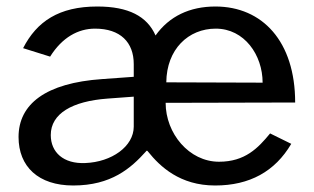

<svg xmlns="http://www.w3.org/2000/svg" viewBox="-20 -560 964 590"><path d="M489 -244 887 -245C887 -433 786 -540 642 -540C563 -540 500 -510 458 -451C432 -510 375 -540 279 -540C161 -540 93 -494 51 -412L134 -386C171 -445 220 -472 272 -472C350 -472 391 -430 391 -363V-324L294 -317C120 -305 37 -240 37 -139C37 -48 98 10 205 10C322 10 382 -43 428 -94C431 -98 432 -98 435 -94C472 -48 533 10 641 10C747 10 825 -33 875 -118L810 -150C773 -105 733 -63 653 -63C561 -63 489 -150 489 -244ZM643 -472C731 -472 787 -391 787 -306L491 -307C492 -409 559 -472 643 -472ZM310 -257 391 -263V-171C391 -110 323 -62 242 -59C175 -56 136 -92 136 -145C136 -211 202 -249 310 -257Z"/></svg>

Font: Bisquit Text
Style: Regular
Weight: 400
Version: Version 1.004;Glyphs 3.2.3 (3260)